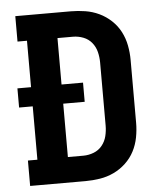

<svg xmlns="http://www.w3.org/2000/svg" viewBox="-53 -781 705 828"><g transform="rotate(-5 300.0 -367.5)"><path d="M44 0V-110H85V-341H26V-424H85V-625H44V-735H284Q315 -735 346.5 -730Q378 -725 406.5 -711.5Q435 -698 458.5 -676Q482 -654 496.5 -626Q511 -598 517 -566.5Q523 -535 523 -504V-231Q523 -200 517 -168.5Q511 -137 496.5 -109Q482 -81 458.5 -59Q435 -37 406.5 -23.5Q378 -10 346.5 -5Q315 0 284 0ZM217 -110H284Q307 -110 329 -118.5Q351 -127 365.5 -145Q380 -163 385.5 -185.5Q391 -208 391 -231V-504Q391 -527 385.5 -549.5Q380 -572 365.5 -590Q351 -608 329 -616.5Q307 -625 284 -625H217V-424H310V-341H217Z"/></g></svg>

Font: Iosevka Slab XBdEx
Style: Regular
Weight: 800
Width: 7
Monospace: yes
Designer: Belleve Invis
Foundry: Belleve Invis
Version: Version 11.1.0; ttfautohint (v1.8.3)